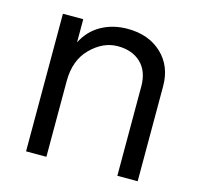

<svg xmlns="http://www.w3.org/2000/svg" viewBox="-89 -648 795 766"><g transform="rotate(15 309.0 -264.5)"><path d="M82 24.4V-543.9H166V-448.2Q191.4 -499 239.3 -525.9Q287.1 -552.7 347.7 -552.7Q434.6 -552.7 488.8 -502Q543 -451.2 543 -368.2V24.4H459V-344.7Q459 -407.2 423.3 -441.4Q387.7 -475.6 327.6 -475.6Q267.6 -475.6 216.8 -425.3Q166 -375 166 -288.1V24.4Z"/></g></svg>

Font: GenEi M Gothic v2 Regular
Style: Regular
Weight: 400
Version: Version 2.0